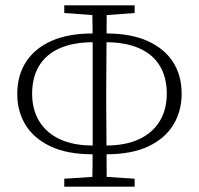

<svg xmlns="http://www.w3.org/2000/svg" viewBox="-20 -703 749 723"><path d="M45 -349Q45 -419 78 -470Q111 -521 174 -549Q237 -577 329 -577H348V-544H330Q257 -544 205.5 -521.5Q154 -499 127.5 -455.5Q101 -412 101 -350Q101 -290 128 -246Q155 -202 206 -178.5Q257 -155 330 -155H348V-122H329Q233 -122 170 -152Q107 -182 76 -233Q45 -284 45 -349ZM361 -122V-155H379Q452 -155 503 -178.5Q554 -202 581 -246Q608 -290 608 -350Q608 -412 581.5 -455.5Q555 -499 503.5 -521.5Q452 -544 379 -544H361V-577H379Q473 -577 536 -548.5Q599 -520 631.5 -469.5Q664 -419 664 -350Q664 -285 633 -233.5Q602 -182 539 -152Q476 -122 379 -122ZM327 0Q329 -77 329 -155.5Q329 -234 329 -312V-368Q329 -447 329 -526Q329 -605 327 -683H382Q382 -605 381 -526.5Q380 -448 380 -369V-312Q380 -235 381 -156Q382 -77 382 0ZM222 -654V-683H487V-654L365 -645H345ZM222 0V-30L346 -38H366L487 -30V0Z"/></svg>

Font: Source Serif 4 18pt Light
Style: Regular
Weight: 300
Designer: Frank Grießhammer
Foundry: Adobe Systems Incorporated
Version: Version 4.004;hotconv 1.0.116;makeotfexe 2.5.65601